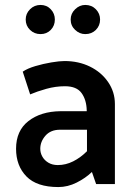

<svg xmlns="http://www.w3.org/2000/svg" viewBox="-20 -745 538 777"><path d="M143 -143Q143 -172 164 -196Q185 -220 223 -220H332V-133Q306 -107 276 -92Q246 -77 214 -77Q192 -77 176 -86.5Q160 -96 151.5 -111Q143 -126 143 -143ZM102 -363Q130 -375 167.5 -385.5Q205 -396 243 -396Q290 -396 310 -368.5Q330 -341 331 -298V-295H225Q145 -294 95 -255Q45 -216 45 -143Q45 -74 87 -31Q129 12 216 12Q254 12 290 -6Q326 -24 352 -49L369 0H445V-324Q445 -373 417.5 -413Q390 -453 344 -475.5Q298 -498 241 -498Q221 -498 188 -492.5Q155 -487 123 -477.5Q91 -468 72 -455ZM144 -607Q169 -607 185.5 -624Q202 -641 202 -666Q202 -690 185.5 -707.5Q169 -725 144 -725Q119 -725 101.5 -707.5Q84 -690 84 -666Q84 -641 101.5 -624Q119 -607 144 -607ZM325 -607Q351 -607 368 -624Q385 -641 385 -666Q385 -690 368 -707.5Q351 -725 325 -725Q302 -725 284 -707.5Q266 -690 266 -666Q266 -641 284 -624Q302 -607 325 -607Z"/></svg>

Font: Catamaran Thin SemiBold
Style: Regular
Weight: 600
Version: Version 2.000